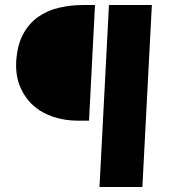

<svg xmlns="http://www.w3.org/2000/svg" viewBox="-20 -670 706 770"><path d="M417 -650H589L551 80H379ZM293 -186Q240 -186 193.5 -201.5Q147 -217 113.5 -247Q80 -277 61 -321.5Q42 -366 45 -424Q49 -488 72 -531.5Q95 -575 132 -601.5Q169 -628 216.5 -639Q264 -650 317 -650H361L337 -186Z"/></svg>

Font: Kilde Sans Black
Style: Regular
Weight: 900
Italic angle: -3°
Designer: Paul D. Hunt
Foundry: Adobe Systems Incorporated
Version: Version 1.050;PS Version 1.000;hotconv 1.0.70;makeotf.lib2.5